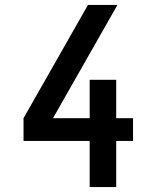

<svg xmlns="http://www.w3.org/2000/svg" viewBox="-20 -755 640 775"><path d="M342 0V-186H75V-278L335 -735H454L194 -278H342V-433H449V-278H517V-186H449V0Z"/></svg>

Font: Iosevka Custom SmBdEx
Style: Regular
Weight: 600
Width: 7
Monospace: yes
Designer: Belleve Invis
Foundry: Belleve Invis
Version: Version 11.2.4; ttfautohint (v1.8.4)